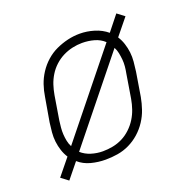

<svg xmlns="http://www.w3.org/2000/svg" viewBox="-112 -679 823 828"><g transform="rotate(-20 300.0 -265.0)"><path d="M69 39 36 14 97 -61Q86 -78 79.5 -98Q73 -118 70.5 -139Q68 -160 70 -182Q72 -204 75 -226L94 -336Q98 -363 107 -389.5Q116 -416 132 -440.5Q148 -465 170 -484.5Q192 -504 218 -516Q244 -528 271.5 -534.5Q299 -541 327 -541Q360 -541 393 -531Q426 -521 451 -500L506 -569L539 -544L478 -469Q489 -452 495.5 -432Q502 -412 504.5 -391Q507 -370 505 -348Q503 -326 500 -304L482 -194Q477 -167 468 -140.5Q459 -114 443 -89.5Q427 -65 405 -45.5Q383 -26 357 -13.5Q331 -1 303 3.5Q275 8 248 8Q214 8 181.5 -0.5Q149 -9 125 -30ZM127 -98 424 -467Q405 -485 378.5 -492.5Q352 -500 323 -500Q301 -500 278.5 -495Q256 -490 235 -479.5Q214 -469 196 -452.5Q178 -436 165.5 -415.5Q153 -395 146 -373.5Q139 -352 135 -329L117 -219Q115 -204 113.5 -188Q112 -172 113 -156.5Q114 -141 117 -126Q120 -111 127 -98ZM249 -30Q272 -30 295 -34.5Q318 -39 339 -49.5Q360 -60 378 -77Q396 -94 408.5 -114Q421 -134 428.5 -156Q436 -178 440 -201L458 -311Q461 -326 462.5 -342Q464 -358 462.5 -373.5Q461 -389 458 -404Q455 -419 448 -432L151 -63Q170 -46 196 -38Q222 -30 249 -30Z"/></g></svg>

Font: Iosevka Slab XLtEx
Style: Italic
Weight: 200
Width: 7
Italic angle: -9°
Monospace: yes
Designer: Belleve Invis
Foundry: Belleve Invis
Version: Version 11.1.0; ttfautohint (v1.8.3)